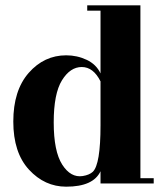

<svg xmlns="http://www.w3.org/2000/svg" viewBox="-20 -690 628 722"><path d="M229 12Q148 12 89 -52Q30 -116 30 -233Q30 -350 88 -416Q146 -482 229 -482Q270 -482 306 -465Q342 -448 358 -414V-650H308V-670H508V-20H558V0H358V-46Q331 12 229 12ZM358 -219V-384Q331 -438 287.5 -438Q244 -438 213 -388Q182 -338 182 -229.5Q182 -121 214 -71Q246 -21 291 -28Q316 -32 329 -44Q358 -72 358 -219Z"/></svg>

Font: Rozha One
Style: Regular
Weight: 400
Designer: Tim Donaldson, Indian Type Foundry
Foundry: Indian Type Foundry
Version: Version 1.300;PS 1.0;hotconv 1.0.78;makeotf.lib2.5.61930; tt